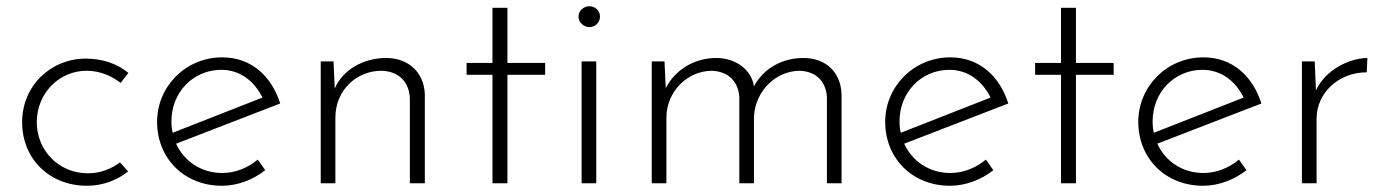

<svg xmlns="http://www.w3.org/2000/svg" viewBox="-20 -588 4450 616"><path d="M391 -38 365 -67C337 -46 302 -32 262 -32C169 -32 98 -105 98 -196C98 -288 169 -361 258 -361C301 -361 339 -344 367 -322L392 -354C357 -383 310 -400 255 -400C144 -400 51 -314 51 -196C51 -78 139 8 259 8C308 8 355 -9 391 -38Z M693 -33C624 -33 570 -72 545 -127L879 -256C851 -344 786 -404 693 -404C576 -404 484 -311 484 -197C484 -81 570 8 692 8C743 8 793 -12 831 -42L807 -76C776 -50 736 -33 693 -33ZM690 -364C753 -364 798 -324 822 -275L534 -162C531 -174 530 -186 530 -199C530 -292 600 -364 690 -364Z M1219 -402C1147 -402 1080 -365 1054 -304L1050 -391H1009V0H1056V-210C1056 -300 1125 -361 1204 -361C1263 -359 1293 -322 1295 -272V0H1343V-285C1341 -354 1292 -402 1219 -402Z M1560 -563V-386H1477V-348H1560V0H1608V-348H1729V-386H1608V-563Z M1836 -535C1836 -516 1853 -501 1871 -501C1889 -501 1905 -515 1905 -535C1905 -554 1889 -568 1871 -568C1853 -568 1836 -554 1836 -535ZM1846 -391V0H1893V-391Z M2557 -402C2492 -402 2430 -370 2399 -311C2391 -364 2341 -402 2278 -402C2209 -402 2146 -365 2116 -305L2112 -391H2071V0H2118V-210C2118 -294 2185 -361 2265 -361C2322 -358 2350 -321 2352 -275V0H2399V-214C2403 -295 2468 -361 2547 -361C2604 -358 2631 -321 2633 -275V0H2680V-285C2678 -354 2632 -402 2557 -402Z M3029 -33C2960 -33 2906 -72 2881 -127L3215 -256C3187 -344 3122 -404 3029 -404C2912 -404 2820 -311 2820 -197C2820 -81 2906 8 3028 8C3079 8 3129 -12 3167 -42L3143 -76C3112 -50 3072 -33 3029 -33ZM3026 -364C3089 -364 3134 -324 3158 -275L2870 -162C2867 -174 2866 -186 2866 -199C2866 -292 2936 -364 3026 -364Z M3384 -563V-386H3301V-348H3384V0H3432V-348H3553V-386H3432V-563Z M3841 -33C3772 -33 3718 -72 3693 -127L4027 -256C3999 -344 3934 -404 3841 -404C3724 -404 3632 -311 3632 -197C3632 -81 3718 8 3840 8C3891 8 3941 -12 3979 -42L3955 -76C3924 -50 3884 -33 3841 -33ZM3838 -364C3901 -364 3946 -324 3970 -275L3682 -162C3679 -174 3678 -186 3678 -199C3678 -292 3748 -364 3838 -364Z M4202 -298 4198 -391H4157V0H4204V-207C4204 -291 4276 -356 4365 -356L4367 -402C4307 -401 4232 -363 4202 -298Z"/></svg>

Font: Sulaf Light
Style: Regular
Weight: 300
Designer: Bandar Raffah (Arabic) and Santiago Orozco (Latin)
Foundry: Caramella and Typemade
Version: Version 1.005;PS 001.005;hotconv 1.0.88;makeotf.lib2.5.64775